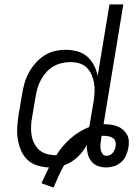

<svg xmlns="http://www.w3.org/2000/svg" viewBox="-20 -755 640 875"><path d="M224 100 169 80Q178 61 186 43.5Q194 26 203 8Q176 7 150 -1Q124 -9 105.5 -26.5Q87 -44 76.5 -68Q66 -92 61.5 -118.5Q57 -145 58.5 -172.5Q60 -200 64 -228L81 -328Q85 -352 92 -376.5Q99 -401 111.5 -424Q124 -447 142 -467.5Q160 -488 182 -502Q204 -516 229 -522Q254 -528 278 -528Q306 -528 332 -521Q358 -514 377 -497.5Q396 -481 408 -458Q420 -435 425 -409L479 -735H542L452 -189H454Q469 -189 484.5 -187Q500 -185 514.5 -179.5Q529 -174 540 -164.5Q551 -155 558.5 -142Q566 -129 567 -113Q568 -97 565 -82Q562 -64 554.5 -46.5Q547 -29 532 -16Q517 -3 499 2.5Q481 8 463 8Q443 8 425 1Q407 -6 395.5 -21Q384 -36 379.5 -55Q375 -74 375 -94Q367 -78 356 -64Q345 -50 332 -38Q319 -26 303.5 -16.5Q288 -7 272 -2Q258 23 246.5 48.5Q235 74 224 100ZM233 -48H237Q250 -69 266 -88Q282 -107 301.5 -124Q321 -141 342 -154Q363 -167 386 -176Q388 -181 388.5 -185.5Q389 -190 390 -195L407 -295Q410 -316 411 -336.5Q412 -357 408.5 -377Q405 -397 397 -415Q389 -433 375.5 -446.5Q362 -460 342.5 -466Q323 -472 302 -472Q282 -472 262 -467.5Q242 -463 224.5 -453Q207 -443 192.5 -427.5Q178 -412 168 -394Q158 -376 152 -357Q146 -338 143 -319L126 -219Q122 -198 121.5 -177.5Q121 -157 124 -138Q127 -119 136 -101.5Q145 -84 159 -71.5Q173 -59 192.5 -53.5Q212 -48 233 -48ZM465 -45Q473 -45 481 -48.5Q489 -52 494 -58.5Q499 -65 502.5 -73Q506 -81 507 -89Q509 -100 506 -110Q503 -120 494.5 -126Q486 -132 475 -134Q464 -136 453 -136H443L441 -122Q439 -110 438 -98Q437 -86 438.5 -75Q440 -64 446.5 -54.5Q453 -45 465 -45Z"/></svg>

Font: Iosevka Light Extended
Style: Italic
Weight: 300
Width: 7
Italic angle: -9°
Monospace: yes
Designer: Belleve Invis
Foundry: Belleve Invis
Version: Version 32.5.0; ttfautohint (v1.8.4)